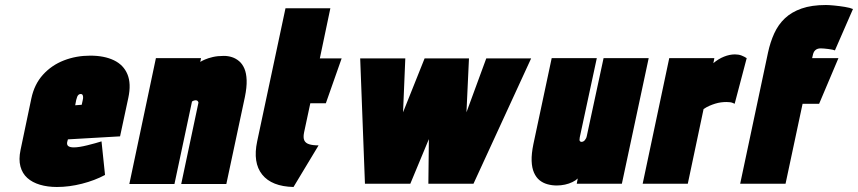

<svg xmlns="http://www.w3.org/2000/svg" viewBox="-20 -733 3423 766"><path d="M248 -166 251 -177 459 -189 492 -343Q504 -399 488.5 -436.5Q473 -474 434.5 -492.5Q396 -511 340 -511Q284 -511 235 -492Q186 -473 151.5 -435Q117 -397 105 -340L62 -135Q54 -97 61.5 -69Q69 -41 89 -23Q109 -5 139.5 4Q170 13 207 13Q256 13 307 0Q358 -13 399 -35L385 -169Q363 -162 329 -153.5Q295 -145 275 -145Q266 -145 260.5 -146.5Q255 -148 252 -150.5Q249 -153 248 -157Q247 -161 248 -166ZM310 -333 306 -315 280 -313 284 -334Q286 -342 288 -347Q290 -352 293.5 -355Q297 -358 302 -358Q307 -358 309 -355Q311 -352 311.5 -346.5Q312 -341 310 -333Z M771 -320 703 1H883L957 -346Q965 -385 964 -413Q963 -441 955 -459.5Q947 -478 934 -489Q921 -500 905.5 -505Q890 -510 873 -510Q848 -510 829 -505.5Q810 -501 797.5 -495.5Q785 -490 779 -486L782 -501H602L496 1H676L746 -328Q749 -330 751.5 -331Q754 -332 756.5 -332.5Q759 -333 761 -333Q764 -333 766 -332Q768 -331 769.5 -329Q771 -327 771.5 -325Q772 -323 771 -320Z M1193 -204 1218 -321H1280L1343 -500H1256L1298 -700H1119L1006 -169Q988 -84 1026 -36.5Q1064 11 1151 13L1251 -153Q1228 -153 1213.5 -157.5Q1199 -162 1194 -173Q1189 -184 1193 -204Z M1851 -500H1674L1588 -285L1597 -500H1417L1436 0H1617L1691 -178L1689 0H1869L2099 -500H1920L1841 -285Z M2285 -21 2281 0H2461L2568 -501H2388L2321 -190Q2320 -185 2318 -181Q2316 -177 2313 -173.5Q2310 -170 2306.5 -168.5Q2303 -167 2300 -167Q2297 -167 2294.5 -169Q2292 -171 2292 -175Q2292 -179 2293 -185L2361 -501H2181L2108 -158Q2100 -119 2101 -91Q2102 -63 2110.5 -44Q2119 -25 2132.5 -14Q2146 -3 2164 2Q2182 7 2201 7Q2218 7 2234 3.5Q2250 0 2263.5 -6.5Q2277 -13 2285 -21Z M2911 -319 2959 -501Q2950 -507 2938.5 -511.5Q2927 -516 2912 -516Q2891 -516 2868.5 -507Q2846 -498 2826 -481L2830 -501H2650L2544 0H2724L2787 -298Q2799 -306 2810.5 -311Q2822 -316 2833.5 -319.5Q2845 -323 2856 -324.5Q2867 -326 2878 -326Q2895 -326 2903 -322.5Q2911 -319 2911 -319Z M3311 -532 3383 -697Q3372 -702 3350.5 -705.5Q3329 -709 3308 -711Q3287 -713 3275 -713Q3218 -713 3178 -699Q3138 -685 3111.5 -660Q3085 -635 3069 -600Q3053 -565 3044 -523L2933 0H3114L3182 -319H3248L3325 -501H3220L3224 -518Q3225 -522 3227 -525.5Q3229 -529 3232.5 -532.5Q3236 -536 3241.5 -538Q3247 -540 3254 -540Q3265 -540 3284.5 -537.5Q3304 -535 3311 -532Z"/></svg>

Font: Advent Pro Black
Style: Italic
Weight: 900
Italic angle: -12°
Version: Version 3.000